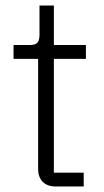

<svg xmlns="http://www.w3.org/2000/svg" viewBox="-20 -675 375 695"><path d="M283 0V-50H175V-462H291V-512H175V-655H123V-551C123 -522 115 -512 87 -512H29V-462H118V-63C118 -25 140 0 181 0Z"/></svg>

Font: IBM Plex Arabic Light
Style: Regular
Weight: 300
Designer: Mike Abbink, Paul van der Laan, Pieter van Rosmalen, Wael Morcos, Khajak Apelian
Foundry: Bold Monday
Version: Version 1.0